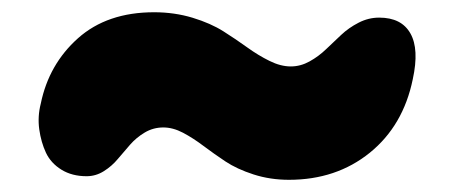

<svg xmlns="http://www.w3.org/2000/svg" viewBox="-20 -399 740 315"><path d="M454.1 -104Q423.3 -104 396 -112.8Q368.7 -121.6 349.6 -134.3Q330.6 -147 313.7 -159.7Q296.9 -172.4 280.3 -181.2Q263.7 -189.9 248 -189.9Q231.4 -189.9 217.5 -181.6Q203.6 -173.3 193.4 -161.6Q183.1 -149.9 173.3 -138.2Q163.6 -126.5 150.4 -118.2Q137.2 -109.9 122.1 -109.9Q98.1 -109.9 80.8 -120.6Q63.5 -131.3 55.4 -148.4Q47.4 -165.5 44.4 -186.8Q41.5 -208 46.9 -229Q60.1 -293.5 107.9 -336.2Q155.8 -378.9 232.9 -378.9Q266.1 -378.9 295.9 -369.9Q325.7 -360.8 346.4 -347.7Q367.2 -334.5 385.5 -321.3Q403.8 -308.1 422.1 -299.1Q440.4 -290 457 -290Q473.1 -290 488 -298.3Q502.9 -306.6 515.1 -318.4Q527.3 -330.1 539.8 -341.8Q552.2 -353.5 568.4 -361.8Q584.5 -370.1 602.1 -370.1Q638.7 -370.1 653.3 -344.2Q668 -318.4 657.2 -269Q641.6 -192.9 586.7 -148.4Q531.7 -104 454.1 -104Z"/></svg>

Font: Shantell Sans Bouncy
Style: Italic
Weight: 800
Italic angle: -11.31°
Designer: Stephen Nixon, Anya Danilova, Shantell Martin
Foundry: Arrow Type
Version: Version 1.006;[9816181b4]